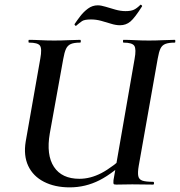

<svg xmlns="http://www.w3.org/2000/svg" viewBox="-20 -797 777 829"><path d="M281 12Q217 12 170 -12Q123 -36 102 -80.5Q81 -125 91 -186L154 -544Q162 -587 152.5 -600Q143 -613 105 -613Q103 -613 103 -619Q103 -625 105 -625Q128 -625 155.5 -623.5Q183 -622 214 -622Q246 -622 275 -623.5Q304 -625 326 -625Q329 -625 329 -619Q329 -613 326 -613Q300 -613 286 -607Q272 -601 265 -586Q258 -571 253 -542L195 -221Q179 -128 213 -76.5Q247 -25 323 -25Q370 -25 417.5 -49.5Q465 -74 532 -135L545 -123Q471 -50 410 -19Q349 12 281 12ZM482 0Q472 0 470.5 -3Q469 -6 470 -19L561 -542Q569 -585 560 -599Q551 -613 513 -613Q511 -613 511 -619Q511 -625 513 -625Q536 -625 564 -623.5Q592 -622 623 -622Q654 -622 683.5 -623.5Q713 -625 735 -625Q737 -625 737 -619Q737 -613 735 -613Q709 -613 694.5 -607.5Q680 -602 673 -587.5Q666 -573 661 -544L579 -81Q574 -52 577 -37Q580 -22 595 -17Q610 -12 641 -12Q645 -12 645 -6Q645 0 641 0Q619 0 597.5 -0.5Q576 -1 551 -1Q532 -1 515.5 -0.5Q499 0 482 0ZM309 -686Q308 -684 304.5 -687Q301 -690 302 -693Q312 -708 326.5 -727Q341 -746 360 -760Q379 -774 402 -774Q416 -774 435.5 -768Q455 -762 478 -755.5Q501 -749 522 -749Q545 -749 558 -755Q571 -761 586 -776Q588 -778 591.5 -774.5Q595 -771 593 -769Q562 -720 543 -704Q524 -688 498 -688Q480 -688 459.5 -694.5Q439 -701 417 -707Q395 -713 373 -713Q345 -713 334.5 -706Q324 -699 309 -686Z"/></svg>

Font: Cormorant Infant Light
Style: Italic
Weight: 300
Italic angle: -10°
Designer: Christian Thalmann (Catharsis Fonts)
Foundry: Catharsis Fonts
Version: Version 4.001